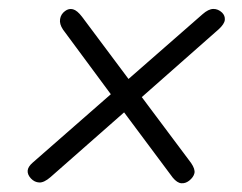

<svg xmlns="http://www.w3.org/2000/svg" viewBox="-20 -538 546 434"><path d="M407.5 -129.5Q399 -123 389.8 -123.8Q380.5 -124.5 370.5 -136.5L260.5 -284L94 -137.5Q79.5 -125 68.8 -125.5Q58 -126 50 -134.5Q42 -143 42.5 -152Q43 -161 54 -170.5L230.5 -325L122.5 -471Q114 -483.5 115.8 -494.8Q117.5 -506 127 -513Q135.5 -519.5 145 -517Q154.5 -514.5 165.5 -500L270.5 -359.5L438 -506Q451 -517.5 462 -517.8Q473 -518 482 -509.5Q489 -502.5 488.2 -493.2Q487.5 -484 474.5 -472L300.5 -318.5L412 -169.5Q421.5 -155.5 419.5 -146.5Q417.5 -137.5 407.5 -129.5Z"/></svg>

Font: Edu AU VIC WA NT Hand
Style: Regular
Weight: 400
Designer: Tina and Corey Anderson, Eben Sorkin, Mirko Velimirovic
Foundry: Google for Education
Version: Version 1.001